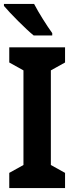

<svg xmlns="http://www.w3.org/2000/svg" viewBox="-20 -954 377 974"><path d="M153 -934H0V-924C30 -888 111 -806 151 -774H245V-786C220 -820 175 -891 153 -934ZM310 0V-77L238 -117V-597L310 -637V-714H27V-637L99 -597V-117L27 -77V0Z"/></svg>

Font: Noto Sans Gujarati UI Condensed
Style: Bold
Weight: 700
Width: 3
Designer: Jelle Bosma - Monotype Design Team, Universal Thirst
Foundry: Monotype Imaging Inc.
Version: Version 2.106